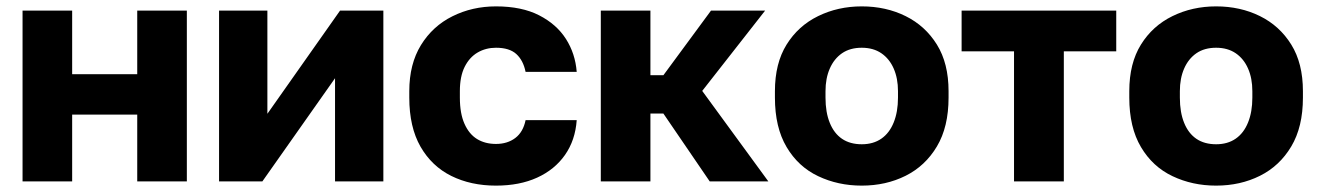

<svg xmlns="http://www.w3.org/2000/svg" viewBox="-20 -563 4095 596"><path d="M50 0V-530H204V-332.7H406V-530H560V0H406V-207.3H204V0Z M660 0V-530H810V-209.8L1035.5 -530H1170V0H1020V-320.2L794.5 0Z M1519.5 13.2Q1441.7 13.2 1380.9 -16.9Q1320.2 -47 1285.3 -107.8Q1250.5 -168.7 1250.5 -260V-280Q1250.5 -364 1286.7 -423Q1323 -482 1384.7 -512.6Q1446.3 -543.2 1519.5 -543.2Q1599.7 -543.2 1653.7 -515.4Q1707.7 -487.7 1736.8 -442.1Q1765.8 -396.5 1770.2 -340H1611.5Q1604.2 -375.8 1582.7 -395.3Q1561.3 -414.8 1519.5 -414.8Q1488.2 -414.8 1462.8 -400.1Q1437.3 -385.3 1422.4 -355.5Q1407.5 -325.7 1407.5 -280V-260Q1407.5 -210.8 1421.8 -178.8Q1436 -146.7 1460.9 -131.4Q1485.8 -116.2 1519.5 -116.2Q1555.2 -116.2 1579.6 -134.7Q1604 -153.2 1611.5 -190H1770.2Q1765.8 -127.7 1733.8 -82Q1701.7 -36.3 1647.3 -11.6Q1593 13.2 1519.5 13.2Z M1845 0V-530H1999V-329.5H2039.3L2187 -530H2355L2159.8 -280.8L2365 0H2183L2039.3 -210.5H1999V0Z M2655 13.2Q2581.3 13.2 2519.6 -16.2Q2457.8 -45.5 2421.7 -106.6Q2385.5 -167.7 2385.5 -260V-280Q2385.5 -366.3 2421.7 -424.6Q2457.8 -482.8 2519.6 -513Q2581.3 -543.2 2655 -543.2Q2730 -543.2 2791.1 -513Q2852.2 -482.8 2888.3 -424.6Q2924.5 -366.3 2924.5 -280V-260Q2924.5 -169 2888.3 -108.4Q2852.2 -47.8 2791.1 -17.3Q2730 13.2 2655 13.2ZM2655 -115.2Q2690.8 -115.2 2715.9 -132.6Q2741 -150 2754.2 -182.9Q2767.5 -215.8 2767.5 -260V-280Q2767.5 -319.8 2754.2 -350.2Q2741 -380.5 2715.9 -397.7Q2690.8 -414.8 2655 -414.8Q2618.7 -414.8 2593.8 -397.7Q2569 -380.5 2555.8 -350.2Q2542.5 -319.8 2542.5 -280V-260Q2542.5 -214.2 2555.8 -181.6Q2569 -149 2593.8 -132.1Q2618.7 -115.2 2655 -115.2Z M3127.7 0V-403.7H2965V-530H3445V-403.7H3282.3V0Z M3755 13.2Q3681.3 13.2 3619.6 -16.2Q3557.8 -45.5 3521.7 -106.6Q3485.5 -167.7 3485.5 -260V-280Q3485.5 -366.3 3521.7 -424.6Q3557.8 -482.8 3619.6 -513Q3681.3 -543.2 3755 -543.2Q3830 -543.2 3891.1 -513Q3952.2 -482.8 3988.3 -424.6Q4024.5 -366.3 4024.5 -280V-260Q4024.5 -169 3988.3 -108.4Q3952.2 -47.8 3891.1 -17.3Q3830 13.2 3755 13.2ZM3755 -115.2Q3790.8 -115.2 3815.9 -132.6Q3841 -150 3854.2 -182.9Q3867.5 -215.8 3867.5 -260V-280Q3867.5 -319.8 3854.2 -350.2Q3841 -380.5 3815.9 -397.7Q3790.8 -414.8 3755 -414.8Q3718.7 -414.8 3693.8 -397.7Q3669 -380.5 3655.8 -350.2Q3642.5 -319.8 3642.5 -280V-260Q3642.5 -214.2 3655.8 -181.6Q3669 -149 3693.8 -132.1Q3718.7 -115.2 3755 -115.2Z"/></svg>

Font: Golos Text
Style: Regular
Weight: 400
Designer: A.Korolkova, Vitaly Kuzmin
Foundry: ParaType Ltd
Version: Version 2.004